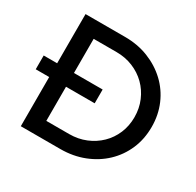

<svg xmlns="http://www.w3.org/2000/svg" viewBox="-152 -869 1058 1038"><g transform="rotate(30 377.5 -350.0)"><path d="M98 0V-307H14V-393H98V-700H345Q424 -700 491 -673.5Q558 -647 608 -600Q658 -553 685.5 -489Q713 -425 713 -350Q713 -274 685.5 -210.5Q658 -147 608.5 -100Q559 -53 491.5 -26.5Q424 0 345 0ZM203 -94H346Q401 -94 448.5 -113.5Q496 -133 531.5 -167.5Q567 -202 586.5 -248.5Q606 -295 606 -349Q606 -404 586 -451Q566 -498 531 -532.5Q496 -567 448.5 -586.5Q401 -606 346 -606H203V-393H382V-307H203Z"/></g></svg>

Font: Red Hat Display Medium
Style: Regular
Weight: 500
Designer: Pentagram, MCKL
Foundry: Pentagram, MCKL
Version: Version 1.023